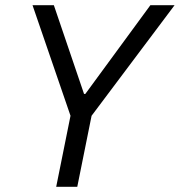

<svg xmlns="http://www.w3.org/2000/svg" viewBox="-20 -718 691 738"><path d="M277 0 332 -273 651 -698H558L308 -357H303L187 -698H105L251 -273L196 0Z"/></svg>

Font: LVC Sans
Style: Italic
Weight: 400
Italic angle: -11.31°
Designer: Mike Abbink, Paul van der Laan, Pieter van Rosmalen
Foundry: Bold Monday
Version: Version 3.0